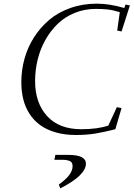

<svg xmlns="http://www.w3.org/2000/svg" viewBox="-20 -732 734 1055"><path d="M97.2 -279.8Q97.2 -346.2 114.5 -408.9Q131.8 -471.7 166.7 -526.6Q201.7 -581.5 250.5 -622.8Q299.3 -664.1 366.7 -688Q434.1 -711.9 512.2 -711.9Q581.5 -711.9 663.1 -688L669.9 -707L693.8 -702.1L647.9 -559.1L624 -564L638.2 -665Q600.1 -676.8 572 -679.9Q543.9 -683.1 506.8 -683.1Q444.3 -683.1 390.1 -660.9Q335.9 -638.7 296.6 -600.6Q257.3 -562.5 229 -512Q200.7 -461.4 186.8 -403.8Q172.9 -346.2 172.9 -286.1Q172.9 -166.5 238.8 -94.2Q304.7 -22 426.8 -22Q516.1 -22 575.2 -42L622.1 -143.1L647.9 -138.2L613.8 -22Q548.8 -5.4 501.5 2.2Q454.1 9.8 397.9 9.8Q336.4 9.8 286.6 -4.4Q236.8 -18.6 201.7 -43.9Q166.5 -69.3 142.8 -105.7Q119.1 -142.1 108.2 -185.5Q97.2 -229 97.2 -279.8ZM278.8 146 284.2 119.1H355Q452.1 119.1 452.1 167Q452.1 231.4 311 303.2L303.2 282.2Q344.2 252.4 361.6 228.3Q378.9 204.1 378.9 180.2Q378.9 168.9 373.8 161.4Q368.7 153.8 358.9 150.9Q349.1 147.9 341.6 147Q334 146 323.2 146Z"/></svg>

Font: Dehuti Alt
Style: Italic
Weight: 400
Version: Version 1.2